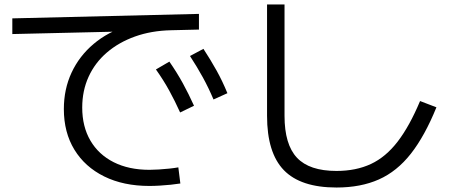

<svg xmlns="http://www.w3.org/2000/svg" viewBox="-20 -790 2040 857"><path d="M647 40Q531 40 445 -2.5Q359 -45 312 -122Q265 -199 265 -303Q265 -392 299.5 -466Q334 -540 398 -594Q462 -648 548 -674L552 -650L35 -638V-708L868 -728V-658L743 -655Q655 -653 582.5 -627Q510 -601 457 -555.5Q404 -510 375.5 -447.5Q347 -385 347 -310Q347 -225 383.5 -162.5Q420 -100 487.5 -66Q555 -32 647 -32Q665 -32 689 -33.5Q713 -35 736.5 -37.5Q760 -40 776 -43L785 29Q767 32 742.5 34.5Q718 37 693 38.5Q668 40 647 40ZM784 -288Q761 -339 735.5 -385.5Q710 -432 676 -480L736 -515Q770 -466 796 -418.5Q822 -371 846 -318ZM933 -346Q911 -398 885.5 -444.5Q860 -491 828 -540L888 -572Q920 -523 946.5 -475.5Q973 -428 995 -374Z M1482 47Q1322 47 1247 -30.5Q1172 -108 1172 -273V-770H1250V-273Q1250 -145 1305.5 -86Q1361 -27 1482 -27Q1569 -27 1635.5 -58Q1702 -89 1755 -158Q1808 -227 1855 -339L1928 -311Q1876 -183 1814 -104Q1752 -25 1671 11Q1590 47 1482 47Z"/></svg>

Font: M PLUS 1 Code
Style: Regular
Weight: 400
Designer: Coji Morishita
Foundry: UNDERFOREST DESIGN
Version: Version 1.005